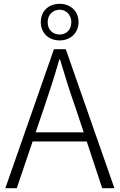

<svg xmlns="http://www.w3.org/2000/svg" viewBox="-20 -987 627 1007"><path d="M293 -936C325 -936 354 -911 354 -871C354 -828 325 -806 293 -806C259 -806 230 -828 230 -871C230 -911 259 -936 293 -936ZM293 -775C348 -775 392 -813 392 -871C392 -930 348 -967 293 -967C236 -967 194 -930 194 -871C194 -813 236 -775 293 -775ZM167 -293 212 -425C241 -510 266 -587 291 -675H295C321 -587 345 -510 375 -425L419 -293ZM516 0H580L325 -729H263L8 0H68L151 -245H435Z"/></svg>

Font: Noto Sans T Chinese Light
Style: Regular
Weight: 300
Designer: Ryoko NISHIZUKA (kana & ideographs); Paul D. Hunt (Latin, Greek & Cyrillic); Wenlong ZHANG (bopomofo); Sandoll Communica
Foundry: Adobe Systems Incorporated
Version: Version 1.000;PS 1;hotconv 1.0.78;makeotf.lib2.5.61930